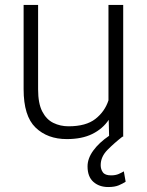

<svg xmlns="http://www.w3.org/2000/svg" viewBox="-20 -548 589 770"><path d="M483.9 180.7Q473.1 188 456.5 195.1Q439.9 202.1 414.1 202.1Q377.9 202.1 354.5 181.4Q331.1 160.6 331.1 119.1Q331.1 87.4 354.2 55.7Q377.4 23.9 417.5 -3.4L416 -67.4Q391.6 -31.2 350.1 -10.7Q308.6 9.8 248 9.8Q170.4 9.8 122.6 -36.4Q74.7 -82.5 74.7 -190.4V-528.3H132.8V-189.5Q132.8 -133.3 149.4 -101.1Q166 -68.8 193.8 -55.2Q221.7 -41.5 254.9 -41.5Q324.7 -41.5 362.5 -71Q400.4 -100.6 415 -145.5V-528.3H474.1V0H471.2Q438.5 25.4 411.1 53Q383.8 80.6 383.8 114.3Q383.8 130.9 392.6 143.1Q401.4 155.3 425.3 155.3Q443.4 155.3 456.1 149.7Q468.8 144 476.6 139.2Z"/></svg>

Font: Vazirmatn UI ExtraLight
Style: Regular
Weight: 200
Designer: Saber Rastikerdar
Foundry: Saber Rastikerdar
Version: Version 33.003